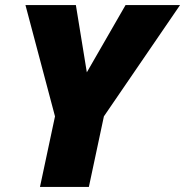

<svg xmlns="http://www.w3.org/2000/svg" viewBox="-20 -734 727 754"><path d="M137 0H329L388 -277L687 -714H473L321 -450L278 -714H80L196 -277Z"/></svg>

Font: Noto Sans UI Black
Style: Italic
Weight: 900
Italic angle: -372°
Designer: Monotype Design Team
Foundry: Monotype Imaging Inc.
Version: Version 1.901